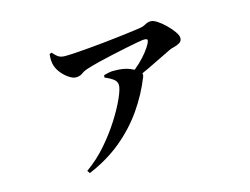

<svg xmlns="http://www.w3.org/2000/svg" viewBox="-87 -697 1174 902"><g transform="rotate(-15 500.0 -246.5)"><path d="M554 -337Q580 -355 602.5 -376.5Q625 -398 641.5 -419Q658 -440 667 -458Q673 -471 670 -475Q667 -479 656 -479Q647 -479 622 -474.5Q597 -470 563.5 -463Q530 -456 493 -448Q456 -440 424 -432Q392 -424 370 -417Q348 -411 334 -400.5Q320 -390 301 -390Q287 -390 268.5 -402Q250 -414 235 -432Q220 -450 214 -467Q209 -479 208 -495Q207 -511 209 -528L219 -532Q236 -513 247.5 -506.5Q259 -500 277 -500Q297 -500 327 -502Q357 -504 393 -507Q429 -510 467 -514Q505 -518 539.5 -522Q574 -526 600.5 -529.5Q627 -533 642 -535Q666 -538 679 -546Q692 -554 708 -554Q720 -554 738.5 -542Q757 -530 776 -511.5Q795 -493 808.5 -474Q822 -455 822 -442Q822 -427 809.5 -419.5Q797 -412 782 -408.5Q767 -405 757 -400Q736 -390 706 -375Q676 -360 640 -343Q604 -326 566 -310ZM238 48Q293 9 338 -43Q383 -95 416 -147.5Q449 -200 467.5 -242Q486 -284 486 -302Q486 -321 469.5 -333Q453 -345 429 -355L431 -366Q442 -369 456 -372Q470 -375 485 -374Q527 -374 555.5 -362.5Q584 -351 594 -343Q603 -336 606.5 -328Q610 -320 605 -309Q575 -233 526.5 -163Q478 -93 409 -35.5Q340 22 247 61Z"/></g></svg>

Font: Noto Serif SC ExtraLight
Style: Bold
Weight: 700
Version: Version 2.002-H1;hotconv 1.1.0;makeotfexe 2.6.0